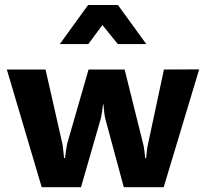

<svg xmlns="http://www.w3.org/2000/svg" viewBox="-20 -758 837 780"><path d="M7.8 -475.6H165L233.9 -171.9Q235.4 -162.1 237.3 -145Q239.3 -127.9 240.2 -116.2H244.1Q245.1 -127.4 248.3 -147.9Q251.5 -168.5 252.9 -174.3L339.8 -475.6H486.3L563.5 -165.5Q565.4 -156.7 567.1 -141.6Q568.8 -126.5 569.8 -115.7H573.7Q574.7 -125 576.4 -142.1Q578.1 -159.2 579.6 -164.6L646 -475.6L789.1 -476.1L645 2.4H482.9L406.7 -279.8Q403.8 -291 400.4 -333.5H398.4Q397.5 -324.2 394.8 -305.4Q392.1 -286.6 390.6 -280.3L309.1 2.4H149.4ZM337.9 -737.8H459L574.2 -579.1H458.5L396 -656.2L338.9 -579.1H223.1Z"/></svg>

Font: Selawik
Style: Bold
Weight: 700
Designer: Aaron Bell
Foundry: Microsoft Corporation
Version: Version 1.01